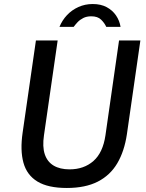

<svg xmlns="http://www.w3.org/2000/svg" viewBox="-20 -924 726 954"><path d="M312 10Q218.5 10 166 -22Q113.5 -54 96.5 -115.5Q79.5 -177 92.5 -265.5L158.5 -723H266.5L198.5 -252Q190 -195 202.5 -157.5Q215 -120 246.5 -101.2Q278 -82.5 325.5 -82.5Q397 -82.5 444.2 -124Q491.5 -165.5 504 -252L571.5 -723H677.5L610.5 -257Q598 -172.5 562.8 -112.8Q527.5 -53 465.8 -21.5Q404 10 312 10ZM275.5 -790.5Q289 -823.5 313 -849Q337 -874.5 369.8 -889.2Q402.5 -904 441 -904Q481 -904 510 -888.5Q539 -873 556.5 -847.2Q574 -821.5 579 -790.5H508Q499.5 -809.5 482.5 -826.2Q465.5 -843 433.5 -843Q410.5 -843 393.8 -834.5Q377 -826 365.5 -813.8Q354 -801.5 346 -790.5Z"/></svg>

Font: Public Sans Thin Medium
Style: Italic
Weight: 500
Italic angle: -8°
Version: Version 2.001